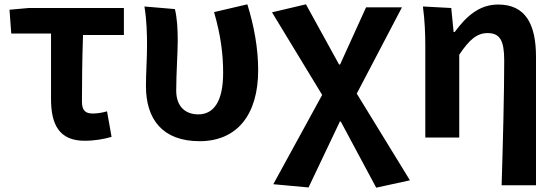

<svg xmlns="http://www.w3.org/2000/svg" viewBox="-20 -594 2584 888"><path d="M32 -439H216V-136C216 -18 254 57 371 57C419 57 462 49 496 39L475 -79C449 -72 430 -69 408 -69C378 -69 359 -81 359 -123C359 -208 360 -319 364 -432H553V-557H113L24 -549Z M648 -564C659 -498 660 -431 660 -383C660 -320 655 -258 655 -196C655 -41 733 59 903 59C1076 59 1174 -63 1174 -269C1174 -371 1155 -474 1124 -574L970 -538C1002 -428 1012 -340 1012 -257C1012 -124 968 -65 897 -65C840 -65 795 -99 795 -175C795 -253 802 -351 802 -405C802 -461 799 -510 789 -552Z M1244 258 1407 273 1552 -32H1556L1720 274L1876 240L1630 -161L1839 -560H1673L1553 -296H1548L1395 -574L1238 -537L1470 -155Z M1936 -564C1945 -498 1947 -431 1947 -383V42H2104V-341C2151 -411 2186 -441 2235 -441C2292 -441 2312 -407 2312 -314C2312 -164 2306 71 2300 263H2459V-331C2459 -483 2410 -573 2284 -573C2199 -573 2139 -522 2083 -446H2078L2067 -557Z"/></svg>

Font: GenEiGothic-pro-Regular
Style: Bold
Weight: 700
Designer: Ryoko NISHIZUKA (kana & ideographs); Paul D. Hunt (Latin, Greek & Cyrillic); Wenlong ZHANG (bopomofo); Sandoll Communica
Foundry: Adobe Systems Incorporated; o_tamon
Version: Version 1.000.140830